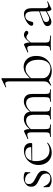

<svg xmlns="http://www.w3.org/2000/svg" viewBox="997 -1762 778 2813"><g transform="rotate(-90 1386.5 -356.0)"><path d="M96 -322Q96 -295 109.5 -276.5Q123 -258 144.5 -245.5Q166 -233 189 -221Q215 -209 238 -194.5Q261 -180 276 -160Q291 -140 291 -108Q291 -76 275 -49Q259 -22 227.5 -5.5Q196 11 151 11Q127 11 104 4.5Q81 -2 57 -20Q55 -22 53 -25Q51 -28 51 -32L49 -104Q49 -107 54.5 -107.5Q60 -108 61 -105Q74 -71 91.5 -49.5Q109 -28 131 -18Q153 -8 180 -8Q215 -8 233.5 -24.5Q252 -41 250 -74Q249 -103 235 -121Q221 -139 200 -151Q179 -163 156 -174Q131 -186 108.5 -199.5Q86 -213 71.5 -234Q57 -255 57 -288Q57 -326 77 -350.5Q97 -375 127.5 -387Q158 -399 191 -399Q209 -399 227 -395.5Q245 -392 262 -384Q271 -380 271 -373Q271 -358 270 -341Q269 -324 269 -304Q269 -302 263 -302Q257 -302 257 -304Q257 -327 240.5 -344Q224 -361 200.5 -370Q177 -379 154 -379Q127 -379 111.5 -365Q96 -351 96 -322Z M559 12Q498 12 457 -15.5Q416 -43 395.5 -87Q375 -131 375 -180Q375 -241 403 -289.5Q431 -338 479 -366.5Q527 -395 587 -395Q640 -395 668.5 -368.5Q697 -342 697 -296Q697 -285 695 -279.5Q693 -274 685 -274H636Q641 -324 617.5 -349.5Q594 -375 553 -375Q494 -375 463 -333Q432 -291 432 -218Q432 -161 450.5 -116.5Q469 -72 505 -46Q541 -20 591 -20Q617 -20 644 -28Q671 -36 695 -54Q697 -56 700.5 -51.5Q704 -47 702 -44Q667 -14 631.5 -1Q596 12 559 12ZM419 -273 418 -284 648 -289V-274Z M1303 0Q1301 0 1301 -6Q1301 -12 1303 -12Q1344 -12 1356.5 -25Q1369 -38 1369 -81V-244Q1369 -363 1280 -363Q1243 -363 1205.5 -337.5Q1168 -312 1139 -269L1135 -281Q1181 -343 1222.5 -369.5Q1264 -396 1307 -396Q1359 -396 1387.5 -366.5Q1416 -337 1416 -275V-81Q1416 -38 1427.5 -25Q1439 -12 1481 -12Q1484 -12 1484 -6Q1484 0 1481 0Q1464 0 1441 -1Q1418 -2 1392 -2Q1367 -2 1344 -1Q1321 0 1303 0ZM1046 0Q1043 0 1043 -6Q1043 -12 1046 -12Q1087 -12 1099 -25Q1111 -38 1111 -81V-244Q1111 -363 1023 -363Q986 -363 948.5 -337.5Q911 -312 882 -269L878 -281Q923 -343 964.5 -369.5Q1006 -396 1049 -396Q1101 -396 1129.5 -366.5Q1158 -337 1158 -275V-81Q1158 -38 1170 -25Q1182 -12 1224 -12Q1226 -12 1226 -6Q1226 0 1224 0Q1206 0 1183.5 -1Q1161 -2 1135 -2Q1110 -2 1086.5 -1Q1063 0 1046 0ZM789 0Q786 0 786 -6Q786 -12 789 -12Q830 -12 842 -25Q854 -38 854 -81V-281Q854 -315 846 -330.5Q838 -346 818 -346Q808 -346 794 -342Q780 -338 762 -331Q758 -330 755.5 -335Q753 -340 757 -342L868 -394Q870 -395 873 -395Q880 -395 890.5 -374.5Q901 -354 901 -315V-81Q901 -38 912.5 -25Q924 -12 966 -12Q969 -12 969 -6Q969 0 966 0Q949 0 926 -1Q903 -2 878 -2Q853 -2 829.5 -1Q806 0 789 0Z M1752 13Q1714 13 1677 1Q1640 -11 1604 -41L1647 -123Q1647 -80 1670.5 -54Q1694 -28 1726.5 -17Q1759 -6 1785 -6Q1847 -6 1882 -51Q1917 -96 1917 -182Q1917 -275 1879 -323Q1841 -371 1784 -371Q1740 -371 1703.5 -342.5Q1667 -314 1635 -278L1627 -285Q1648 -309 1675 -335.5Q1702 -362 1736.5 -380.5Q1771 -399 1814 -399Q1856 -399 1892 -378.5Q1928 -358 1950.5 -317Q1973 -276 1973 -214Q1973 -138 1940.5 -87.5Q1908 -37 1857 -12Q1806 13 1752 13ZM1545 4Q1541 5 1539 1Q1537 -3 1540 -6Q1570 -27 1585 -45Q1600 -63 1600 -103V-599Q1600 -635 1593 -651.5Q1586 -668 1567 -668Q1550 -668 1519 -654Q1515 -652 1513 -658Q1511 -664 1515 -665L1635 -724Q1638 -725 1640 -725Q1642 -725 1644.5 -723Q1647 -721 1647 -718V-44Z M2150 -271 2146 -281Q2183 -327 2206.5 -351.5Q2230 -376 2247 -385.5Q2264 -395 2280 -395Q2301 -395 2321 -384Q2341 -373 2341 -357Q2341 -347 2333.5 -339Q2326 -331 2312 -331Q2300 -331 2291.5 -338Q2283 -345 2273 -351.5Q2263 -358 2246 -358Q2237 -358 2226.5 -352.5Q2216 -347 2198.5 -328.5Q2181 -310 2150 -271ZM2057 0Q2054 0 2054 -6Q2054 -12 2057 -12Q2098 -12 2110 -25Q2122 -38 2122 -81V-281Q2122 -315 2114 -330.5Q2106 -346 2086 -346Q2076 -346 2062 -342Q2048 -338 2030 -331Q2026 -330 2023.5 -335Q2021 -340 2025 -342L2136 -394Q2138 -395 2141 -395Q2148 -395 2158.5 -374.5Q2169 -354 2169 -315V-81Q2169 -52 2176 -37Q2183 -22 2204.5 -17Q2226 -12 2269 -12Q2272 -12 2272 -6Q2272 0 2269 0Q2245 0 2213 -1Q2181 -2 2146 -2Q2121 -2 2097.5 -1Q2074 0 2057 0Z M2666 6Q2662 8 2658 8Q2646 8 2636 -13Q2626 -34 2626 -74V-255Q2626 -304 2616.5 -330Q2607 -356 2591.5 -365.5Q2576 -375 2558 -375Q2531 -375 2514 -361Q2497 -347 2488.5 -327.5Q2480 -308 2477 -291Q2476 -281 2470.5 -269.5Q2465 -258 2445 -258Q2432 -258 2423.5 -265Q2415 -272 2415 -285Q2415 -302 2432 -321Q2449 -340 2475.5 -357Q2502 -374 2532 -384.5Q2562 -395 2588 -395Q2625 -395 2648.5 -368.5Q2672 -342 2672 -285V-108Q2672 -72 2680.5 -55.5Q2689 -39 2710 -39Q2729 -39 2765 -54Q2770 -56 2772 -50.5Q2774 -45 2769 -43ZM2473 7Q2441 7 2425.5 -10.5Q2410 -28 2410 -50Q2410 -76 2431 -92.5Q2452 -109 2500 -126L2636 -175L2638 -165L2510 -116Q2488 -108 2479 -97Q2470 -86 2470 -69Q2470 -48 2482.5 -36.5Q2495 -25 2514 -25Q2525 -25 2534.5 -27.5Q2544 -30 2552 -34L2645 -81L2647 -70L2560 -23Q2529 -7 2510.5 0Q2492 7 2473 7Z"/></g></svg>

Font: Cormorant Light
Style: Regular
Weight: 300
Designer: Christian Thalmann (Catharsis Fonts)
Foundry: Catharsis Fonts
Version: Version 4.000